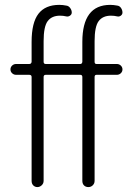

<svg xmlns="http://www.w3.org/2000/svg" viewBox="-20 -760 540 780"><path d="M44.9 -456.1Q36.1 -456.1 29.3 -462.4Q22.5 -468.8 22.5 -478Q22.5 -487.3 29.3 -493.7Q36.1 -500 44.9 -500H98.6Q107.4 -500 108.4 -508.8V-589.8Q108.4 -668 136.2 -704.1Q164.1 -740.2 220.7 -740.2Q235.4 -740.2 249 -737.3Q258.8 -736.3 265.1 -727.5Q271.5 -718.8 271.5 -709Q271.5 -701.2 264.2 -696.3Q256.8 -691.4 249 -693.4Q237.3 -696.3 223.6 -696.3Q190.4 -696.3 173.8 -674.3Q157.2 -652.3 157.2 -592.8V-508.8Q157.2 -500 166 -500H305.7Q313.5 -500 314.5 -508.8V-589.8Q314.5 -740.2 427.7 -740.2Q441.4 -740.2 456.1 -737.3Q465.8 -736.3 471.7 -727.5Q477.5 -718.8 477.5 -709Q477.5 -701.2 470.7 -696.3Q463.9 -691.4 456.1 -693.4Q444.3 -696.3 430.7 -696.3Q397.5 -696.3 380.9 -674.3Q364.3 -652.3 364.3 -592.8V-508.8Q364.3 -500 372.1 -500H455.1Q463.9 -500 470.7 -493.7Q477.5 -487.3 477.5 -478Q477.5 -468.8 470.7 -462.4Q463.9 -456.1 455.1 -456.1H372.1Q364.3 -456.1 364.3 -447.3V-25.4Q364.3 -14.6 356.9 -7.3Q349.6 0 338.9 0Q328.1 0 321.3 -6.8Q314.5 -13.7 314.5 -25.4V-447.3Q314.5 -456.1 305.7 -456.1H166Q157.2 -456.1 157.2 -447.3V-25.4Q157.2 -14.6 149.4 -7.3Q141.6 0 131.8 0Q122.1 0 115.2 -6.8Q108.4 -13.7 108.4 -25.4V-447.3Q108.4 -456.1 98.6 -456.1Z"/></svg>

Font: Rounded-X Mgen+ 1m light
Style: Regular
Weight: 200
Designer: [Source Han Sans]
Ryoko NISHIZUKA  (kana & ideographs); Paul D. Hunt (Latin, Greek & Cyrillic); Wenlong ZHANG  (bopomofo
Version: Version 1.059.20150602